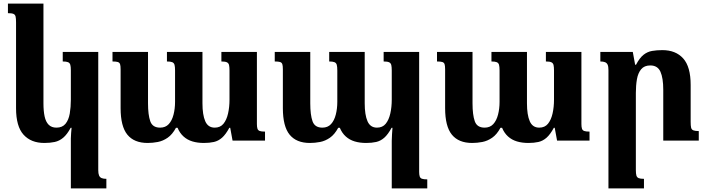

<svg xmlns="http://www.w3.org/2000/svg" viewBox="-20 -780 3920 1065"><path d="M373 265V-12Q373 -27 374.5 -42Q376 -57 377 -71H372Q352 -34 330.5 -16Q309 2 283.5 7.5Q258 13 226 13Q152 13 110.5 -33Q69 -79 69 -180V-656Q69 -677 66.5 -688Q64 -699 54.5 -703Q45 -707 24 -707V-760H221V-207Q221 -164 227.5 -134Q234 -104 250 -88Q266 -72 293 -72Q326 -72 343.5 -93.5Q361 -115 367 -150.5Q373 -186 373 -227V-390Q373 -410 370 -420.5Q367 -431 357.5 -435Q348 -439 328 -439V-492H525V164Q525 183 529.5 193.5Q534 204 544 208Q554 212 570 212V265Z M1208 -492H1405V-92Q1405 -76 1408 -66.5Q1411 -57 1420.5 -53.5Q1430 -50 1450 -50V0H1270L1257 -71H1252Q1232 -34 1211.5 -16Q1191 2 1166.5 7.5Q1142 13 1111 13Q1076 13 1047.5 4.5Q1019 -4 998 -23Q977 -42 965 -71H956Q936 -34 910 -16Q884 2 855.5 7.5Q827 13 799 13Q724 13 686.5 -33Q649 -79 649 -180V-396Q649 -415 646 -424Q643 -433 633.5 -436Q624 -439 604 -439V-492H801V-207Q801 -143 813.5 -107.5Q826 -72 868 -72Q898 -72 916 -91.5Q934 -111 942.5 -144Q951 -177 951 -215V-389Q951 -410 948 -420.5Q945 -431 935.5 -435Q926 -439 906 -439V-492H1103V-207Q1103 -143 1118.5 -107.5Q1134 -72 1171 -72Q1202 -72 1219.5 -93.5Q1237 -115 1245 -150.5Q1253 -186 1253 -227V-389Q1253 -408 1250.5 -419Q1248 -430 1238.5 -434.5Q1229 -439 1208 -439Z M2108 -492H2305V173Q2305 189 2308 198.5Q2311 208 2320.5 211.5Q2330 215 2350 215V265H2153V1Q2153 -17 2154.5 -35Q2156 -53 2157 -71H2152Q2132 -34 2111.5 -16Q2091 2 2066.5 7.5Q2042 13 2011 13Q1976 13 1947.5 4.5Q1919 -4 1898 -23Q1877 -42 1865 -71H1856Q1836 -34 1810 -16Q1784 2 1755.5 7.5Q1727 13 1699 13Q1624 13 1586.5 -33Q1549 -79 1549 -180V-396Q1549 -415 1546 -424Q1543 -433 1533.5 -436Q1524 -439 1504 -439V-492H1701V-207Q1701 -143 1713.5 -107.5Q1726 -72 1768 -72Q1798 -72 1816 -91.5Q1834 -111 1842.5 -144Q1851 -177 1851 -215V-389Q1851 -410 1848 -420.5Q1845 -431 1835.5 -435Q1826 -439 1806 -439V-492H2003V-207Q2003 -143 2018.5 -107.5Q2034 -72 2071 -72Q2102 -72 2119.5 -93.5Q2137 -115 2145 -150.5Q2153 -186 2153 -227V-389Q2153 -408 2150.5 -419Q2148 -430 2138.5 -434.5Q2129 -439 2108 -439Z M3008 -492H3205V-92Q3205 -76 3208 -66.5Q3211 -57 3220.5 -53.5Q3230 -50 3250 -50V0H3070L3057 -71H3052Q3032 -34 3011.5 -16Q2991 2 2966.5 7.5Q2942 13 2911 13Q2876 13 2847.5 4.5Q2819 -4 2798 -23Q2777 -42 2765 -71H2756Q2736 -34 2710 -16Q2684 2 2655.5 7.5Q2627 13 2599 13Q2524 13 2486.5 -33Q2449 -79 2449 -180V-396Q2449 -415 2446 -424Q2443 -433 2433.5 -436Q2424 -439 2404 -439V-492H2601V-207Q2601 -143 2613.5 -107.5Q2626 -72 2668 -72Q2698 -72 2716 -91.5Q2734 -111 2742.5 -144Q2751 -177 2751 -215V-389Q2751 -410 2748 -420.5Q2745 -431 2735.5 -435Q2726 -439 2706 -439V-492H2903V-207Q2903 -143 2918.5 -107.5Q2934 -72 2971 -72Q3002 -72 3019.5 -93.5Q3037 -115 3045 -150.5Q3053 -186 3053 -227V-389Q3053 -408 3050.5 -419Q3048 -430 3038.5 -434.5Q3029 -439 3008 -439Z M3856 -53V0H3659V-282Q3659 -347 3643.5 -382Q3628 -417 3587 -417Q3554 -417 3536.5 -396Q3519 -375 3513 -340.5Q3507 -306 3507 -265V163Q3507 183 3510 193.5Q3513 204 3522.5 208Q3532 212 3552 212V265H3355V-391Q3355 -411 3350.5 -421Q3346 -431 3336 -435Q3326 -439 3310 -439V-492H3490L3503 -421H3508Q3528 -459 3549.5 -476Q3571 -493 3597 -497.5Q3623 -502 3654 -502Q3728 -502 3769.5 -456Q3811 -410 3811 -309V-104Q3811 -83 3813.5 -72Q3816 -61 3826 -57Q3836 -53 3856 -53Z"/></svg>

Font: Noto Serif Armenian
Style: Regular
Weight: 400
Designer: Monotype Design Team
Foundry: Monotype Imaging Inc.
Version: Version 2.007